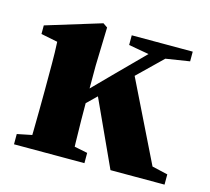

<svg xmlns="http://www.w3.org/2000/svg" viewBox="-78 -579 731 669"><g transform="rotate(15 287.5 -244.0)"><path d="M25 0V-37L114 -55H190L279 -37V0ZM77 0Q78 -24 78.5 -61Q79 -98 79.5 -138Q80 -178 80 -210V-257Q80 -286 80 -306.5Q80 -327 79.5 -345.5Q79 -364 78 -384L18 -396V-427L217 -488L233 -477L229 -338V-222Q229 -184 229.5 -141.5Q230 -99 231 -61.5Q232 -24 233 0ZM152 -128V-182H156L300 -328L444 -473H507ZM373 0 256 -255 362 -354 527 -18 455 -63 568 -37V0ZM419 -421 323 -438V-473H543V-438L441 -422Z"/></g></svg>

Font: Source Serif 4 36pt
Style: Bold
Weight: 700
Designer: Frank Grießhammer
Foundry: Adobe Systems Incorporated
Version: Version 4.004;hotconv 1.0.116;makeotfexe 2.5.65601